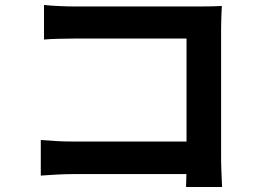

<svg xmlns="http://www.w3.org/2000/svg" viewBox="-20 -730 1040 772"><path d="M157 -710Q185 -707 220 -705.5Q255 -704 280 -704H784Q806 -704 832.5 -704.5Q859 -705 872 -706Q871 -689 870 -662.5Q869 -636 869 -614V-96Q869 -70 870.5 -35Q872 0 873 22H728Q729 0 729.5 -26.5Q730 -53 730 -80V-575H281Q249 -575 213.5 -574Q178 -573 157 -571ZM144 -167Q170 -165 202.5 -163Q235 -161 269 -161H809V-30H273Q244 -30 206.5 -28Q169 -26 144 -24Z"/></svg>

Font: Noto Sans KR
Style: Bold
Weight: 700
Designer: Ryoko NISHIZUKA  (kana, bopomofo & ideographs); Paul D. Hunt (Latin, Greek & Cyrillic); Sandoll Communications , Soo-you
Foundry: Adobe
Version: Version 2.004-H2;hotconv 1.0.118;makeotfexe 2.5.65603